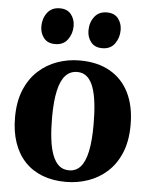

<svg xmlns="http://www.w3.org/2000/svg" viewBox="-55 -831 693 887"><g transform="rotate(5 291.5 -387.0)"><path d="M24 -265Q24 -338.5 46.5 -392.8Q69 -447 107.8 -482.5Q146.5 -518 196 -535.5Q245.5 -553 299.5 -553Q381.5 -553 439.5 -520.2Q497.5 -487.5 528.2 -425.8Q559 -364 559 -276.5Q559 -202 536.5 -147.8Q514 -93.5 475.2 -58.2Q436.5 -23 387 -5.8Q337.5 11.5 283 11.5Q222.5 11.5 174.5 -7Q126.5 -25.5 93 -61Q59.5 -96.5 41.8 -148Q24 -199.5 24 -265ZM293.5 -43Q325.5 -43 346.5 -66.2Q367.5 -89.5 378 -138.2Q388.5 -187 388.5 -263Q388.5 -318 383.5 -361.5Q378.5 -405 367.5 -435.8Q356.5 -466.5 338 -482.8Q319.5 -499 292.5 -499Q260 -499 238.2 -475.8Q216.5 -452.5 205.5 -403.8Q194.5 -355 194.5 -278Q194.5 -223.5 199.8 -180Q205 -136.5 216.8 -105.8Q228.5 -75 247.2 -59Q266 -43 293.5 -43ZM178 -618.5Q144 -618.5 126.2 -641Q108.5 -663.5 108.5 -694.5Q108.5 -731.5 128.8 -758.2Q149 -785 186.5 -785H187.5Q221.5 -785 239.2 -762.5Q257 -740 257 -709Q257 -673 237 -645.8Q217 -618.5 179 -618.5ZM396.5 -618.5Q362.5 -618.5 344.8 -641Q327 -663.5 327 -694.5Q327 -731.5 347.2 -758.2Q367.5 -785 405 -785H405.5Q440 -785 457.5 -762.5Q475 -740 475 -709Q475 -673 455.2 -645.8Q435.5 -618.5 397.5 -618.5Z"/></g></svg>

Font: Merriweather 60pt ExtraBold
Style: Regular
Weight: 800
Version: Version 2.100